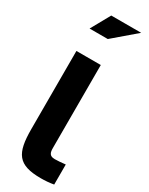

<svg xmlns="http://www.w3.org/2000/svg" viewBox="-252 -1025 838 1078"><g transform="rotate(30 167.0 -485.5)"><path d="M247 -123C213 -123 207 -142 207 -172V-710H49V-204C49 -46 84 9 233 9C260 9 288 7 316 2V-128C295 -125 260 -123 247 -123ZM50 -856H168L313 -980H119Z"/></g></svg>

Font: LT Wave Alt Black
Style: Regular
Weight: 900
Designer: Daniel Lyons
Version: Version 2.5 (Glyphs App)